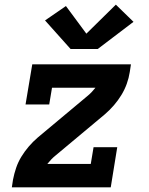

<svg xmlns="http://www.w3.org/2000/svg" viewBox="-20 -807 640 827"><path d="M31 0 36 -33Q41 -59 49.5 -84Q58 -109 72 -132Q86 -155 104 -176Q122 -197 143 -215L356 -393Q366 -401 374.5 -410Q383 -419 391 -429H204L192 -357H90L119 -530H544L539 -497Q535 -471 526 -446Q517 -421 503 -398Q489 -375 471 -354Q453 -333 432 -315L219 -137Q209 -129 200.5 -120Q192 -111 184 -101H371L383 -173H485L457 0ZM401 -596H284L174 -719L264 -781L352 -662L479 -787L555 -713Z"/></svg>

Font: Iosevka Curly Slab Extended
Style: Bold Italic
Weight: 700
Width: 7
Italic angle: -9°
Monospace: yes
Designer: Belleve Invis
Foundry: Belleve Invis
Version: Version 11.0.0; ttfautohint (v1.8.3)